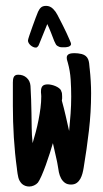

<svg xmlns="http://www.w3.org/2000/svg" viewBox="-20 -645 359 670"><path d="M196.8 -308.6Q196.8 -304.7 196.8 -301Q196.8 -297.4 195.8 -293.9Q203.1 -267.6 209.2 -241Q215.3 -214.4 221.2 -188Q224.1 -217.8 226.3 -247.8Q228.5 -277.8 228.5 -307.6Q228.5 -336.9 226.6 -367.4Q224.6 -397.9 216.8 -425.8L214.8 -432.6Q213.9 -435.1 213.4 -438Q212.9 -440.9 212.9 -443.8Q212.9 -449.2 215.6 -452.4Q218.3 -455.6 222.2 -457Q226.1 -458.5 231 -459Q235.8 -459.5 239.7 -459.5Q252 -459.5 265.1 -456.5Q273.9 -454.1 279.3 -449.5Q284.7 -444.8 287.4 -438.5Q290 -432.1 291 -424.6Q292 -417 292.5 -409.2Q292.5 -408.2 292.7 -407.2Q293 -406.2 293 -405.3Q295.4 -383.8 296.6 -362.1Q297.9 -340.3 297.9 -319.3Q297.9 -253.9 290.3 -189Q282.7 -124 272 -60.1Q270.5 -50.3 267.8 -40Q265.1 -29.8 260.3 -21Q255.4 -12.2 247.6 -6.6Q239.7 -1 228 -1Q214.8 -1 206.5 -7.1Q198.2 -13.2 193.1 -22.7Q188 -32.2 185.5 -43.9Q183.1 -55.7 181.6 -66.9Q180.7 -72.3 179.9 -76.7Q179.2 -81.1 178.2 -85L164.6 -145.5Q160.6 -131.8 154.1 -111.1Q147.5 -90.3 139.9 -69.3Q132.3 -48.3 124.8 -31.2Q117.2 -14.2 112.3 -7.8Q106.9 -1.5 98.6 2.2Q90.3 5.9 82 5.9Q67.4 5.9 56.6 -3.4Q46.9 -13.2 43.9 -25.9Q41 -38.6 39.6 -51.3Q39.6 -52.2 39.3 -53.7Q39.1 -55.2 39.1 -56.2Q31.7 -109.9 28.3 -165.3Q24.9 -220.7 24.9 -275.9V-356.9Q24.9 -361.3 25.4 -366.2Q25.9 -371.1 27.6 -375.2Q29.3 -379.4 33 -381.8Q36.6 -384.3 43.5 -384.3Q61.5 -384.3 73.2 -373.5Q85 -362.8 86.4 -345.2Q87.9 -321.8 88.6 -297.9Q89.4 -273.9 89.8 -250.5Q90.3 -223.6 90.6 -198.5Q90.8 -173.3 93.8 -145.5Q99.6 -164.6 105 -185.1Q110.4 -205.6 114.5 -226.6Q118.7 -247.6 121.3 -268.3Q124 -289.1 124 -308.6Q124 -311 123.8 -312.7Q123.5 -314.5 123.5 -316.9Q123 -319.3 123 -321.8Q123 -324.2 123 -326.7Q123 -338.9 128.4 -344.7Q133.8 -350.6 147 -350.6Q151.9 -350.6 158.9 -349.1Q166 -347.7 173.1 -344.7Q180.2 -341.8 186 -337.4Q191.9 -333 193.8 -327.6H193.4Q195.8 -322.8 196.3 -318.4Q196.8 -314 196.8 -308.6ZM228 -491.7Q228 -487.8 225.1 -485.4Q222.2 -482.9 218.3 -481.7Q214.4 -480.5 210 -480.2Q205.6 -480 202.6 -480Q198.2 -480 193.1 -480.2Q188 -480.5 184.1 -482.9Q177.2 -485.8 174.6 -491Q171.9 -496.1 169.4 -501.5Q163.6 -517.1 157.7 -531.7Q151.9 -546.4 145 -561Q138.2 -543.9 131.3 -527.3Q124.5 -510.7 117.7 -493.7Q116.2 -489.3 114.5 -486.1Q112.8 -482.9 108.9 -480Q107.9 -479 104 -479Q100.1 -479 95.5 -481.2Q90.8 -483.4 86.9 -486.8Q83 -490.2 80.3 -494.6Q77.6 -499 77.6 -503.4Q77.6 -506.8 82.3 -520.8Q86.9 -534.7 93 -551.5Q99.1 -568.4 104.7 -583.5Q110.4 -598.6 112.8 -604Q117.2 -613.8 123.3 -619.1Q129.4 -624.5 141.1 -624.5Q154.8 -624.5 165.5 -613.8Q174.3 -605 180.2 -593.5Q186 -582 191.9 -570.8Q193.8 -566.9 200 -554.9Q206.1 -543 212.2 -529.8Q218.3 -516.6 223.1 -505.4Q228 -494.1 228 -491.7Z"/></svg>

Font: Just Another Hand
Style: Regular
Weight: 400
Designer: Astigmatic (AOETI)
Foundry: Astigmatic (AOETI)
Version: Version 1.000